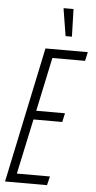

<svg xmlns="http://www.w3.org/2000/svg" viewBox="-60 -935 484 971"><g transform="rotate(5 182.0 -449.5)"><path d="M4 0 149 -688H364L354 -643H188L130 -370H276L266 -325H120L60 -45H228L217 0ZM245 -759 223 -894V-899H273L277 -764V-759Z"/></g></svg>

Font: Saira UltraCondensed Light
Style: Italic
Weight: 300
Width: 1
Italic angle: -12°
Designer: Hector Gatti with collaboration of the Omnibus-Type team
Foundry: Omnibus-Type
Version: Version 1.101